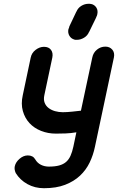

<svg xmlns="http://www.w3.org/2000/svg" viewBox="-20 -985 622 1013"><path d="M481 -211Q472 -167 453 -127.5Q434 -88 402 -58Q370 -28 323.5 -10Q277 8 212 8Q164 8 125 -13.5Q86 -35 63 -72Q59 -81 57.5 -90Q56 -99 58 -108Q63 -130 83.5 -147.5Q104 -165 127 -165Q154 -165 166 -144Q177 -125 196 -115.5Q215 -106 238 -106Q270 -106 292 -112Q314 -118 328.5 -130.5Q343 -143 352 -163Q361 -183 367 -211L383 -287Q354 -282 326 -281Q298 -280 275 -280Q233 -280 196.5 -294.5Q160 -309 135.5 -335.5Q111 -362 100.5 -399.5Q90 -437 100 -482L142 -681Q147 -706 168 -722Q189 -738 212 -738Q237 -738 249 -722Q261 -706 256 -681L214 -483Q209 -460 215.5 -443Q222 -426 236.5 -415Q251 -404 270.5 -398.5Q290 -393 311 -393Q334 -393 361 -396Q388 -399 407 -401L467 -682Q472 -707 491.5 -723Q511 -739 536 -739Q559 -739 572.5 -723Q586 -707 581 -682ZM383 -924V-923Q391 -943 409 -954Q427 -965 447 -965H453Q457 -965 462 -963V-964Q480 -959 489 -944Q498 -929 493 -908Q492 -905 491 -901.5Q490 -898 487 -893L488 -894L450 -816V-817Q442 -797 423.5 -786Q405 -775 387 -775H380Q378 -775 376 -775Q374 -775 373 -776Q355 -781 346 -796.5Q337 -812 341 -831Q342 -834 344 -838L346 -846Z"/></svg>

Font: VDS
Style: Bold Italic
Weight: 700
Designer: artmaker
Foundry: artmaker
Version: Version 1.000 2009 initial release